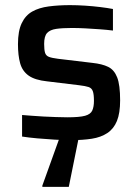

<svg xmlns="http://www.w3.org/2000/svg" viewBox="-20 -538 538 748"><path d="M257 8Q227 8 192.5 6Q158 4 125 1Q92 -2 66 -6V-90Q83 -89 104.5 -87Q126 -85 150 -84Q174 -83 197 -82Q220 -81 242 -81Q290 -81 311.5 -87Q333 -93 339.5 -107.5Q346 -122 346 -145Q346 -171 341.5 -183Q337 -195 325 -199Q313 -203 288 -206L164 -221Q116 -226 91.5 -243.5Q67 -261 58.5 -291.5Q50 -322 50 -366Q50 -417 64.5 -447.5Q79 -478 105.5 -493Q132 -508 170 -513Q208 -518 253 -518Q281 -518 311.5 -516Q342 -514 370.5 -510.5Q399 -507 420 -503V-419Q396 -422 368 -424Q340 -426 312.5 -427.5Q285 -429 260 -429Q223 -429 199 -425.5Q175 -422 163.5 -409.5Q152 -397 152 -367Q152 -344 155.5 -332.5Q159 -321 170.5 -316.5Q182 -312 206 -309L340 -293Q378 -289 401.5 -277.5Q425 -266 436.5 -236.5Q448 -207 448 -147Q448 -97 435.5 -66.5Q423 -36 398 -19.5Q373 -3 337.5 2.5Q302 8 257 8ZM145 190V185L218 -18H289V-13L248 190Z"/></svg>

Font: Saira Thin Medium
Style: Regular
Weight: 500
Version: Version 1.101